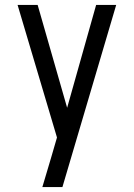

<svg xmlns="http://www.w3.org/2000/svg" viewBox="-20 -540 540 775"><path d="M151 215Q160 185 169 154.5Q178 124 187 94L210 15L51 -520H132L251 -105L368 -520H449L232 215Z"/></svg>

Font: Iosevka Web
Style: Regular
Weight: 400
Monospace: yes
Designer: Belleve Invis
Foundry: Belleve Invis
Version: Version 28.0.3; ttfautohint (v1.8.3)